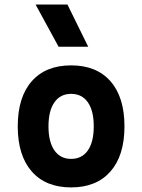

<svg xmlns="http://www.w3.org/2000/svg" viewBox="-20 -815 626 845"><path d="M293 9.8Q181.2 9.8 119.6 -60.5Q58.1 -130.9 58.1 -258.8Q58.1 -387.2 119.6 -457.3Q181.2 -527.3 293 -527.3Q404.8 -527.3 466.3 -457.3Q527.8 -387.2 527.8 -258.8Q527.8 -130.9 466.3 -60.5Q404.8 9.8 293 9.8ZM293 -115.7Q340.8 -115.7 366.7 -153.1Q392.6 -190.4 392.6 -258.8Q392.6 -327.6 366.7 -364.7Q340.8 -401.9 293 -401.9Q245.6 -401.9 219.5 -364.7Q193.4 -327.6 193.4 -258.8Q193.4 -190.4 219.5 -153.1Q245.6 -115.7 293 -115.7ZM237.8 -609.4 136.7 -794.9H276.9L368.2 -609.4Z"/></svg>

Font: Cascadia Mono PL
Style: Bold
Weight: 700
Monospace: yes
Designer: Aaron Bell
Foundry: Saja Typeworks
Version: Version 2404.023; ttfautohint (v1.8.4)